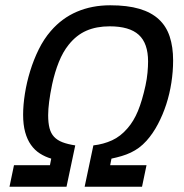

<svg xmlns="http://www.w3.org/2000/svg" viewBox="-20 -710 700 730"><path d="M398.9 -689.9Q464.4 -689.9 509.8 -676.5Q555.2 -663.1 583.7 -636.7Q612.3 -610.4 625.2 -571Q638.2 -531.7 638.2 -480Q638.2 -438.5 631.6 -395.8Q625 -353 612.1 -313.2Q599.1 -273.4 580.3 -237.8Q561.5 -202.1 537.1 -174.8Q522.9 -159.2 508.3 -148.4Q493.7 -137.7 477.3 -129.9Q460.9 -122.1 442.6 -116.7Q424.3 -111.3 403.8 -106.9L398.9 -82H537.1L520 0H301.8L335 -157.2Q373.5 -161.6 406 -176.5Q438.5 -191.4 464.8 -222.2Q488.3 -249 504.4 -287.8Q520.5 -326.7 533.2 -384.8Q538.6 -409.7 540.8 -433.6Q543 -457.5 543 -476.1Q543 -545.4 507.6 -577.6Q472.2 -609.9 397 -609.9Q346.7 -609.9 308.6 -593.3Q270.5 -576.7 241.2 -540Q219.2 -512.7 203.9 -474.6Q188.5 -436.5 178.2 -389.2Q163.1 -316.4 163.1 -272Q163.1 -243.2 168.2 -223.1Q173.3 -203.1 185.5 -189.9Q197.8 -176.8 217.5 -169.2Q237.3 -161.6 266.1 -157.2L232.9 0H16.1L33.2 -82H169.9L174.8 -106.9Q151.4 -113.8 131.6 -126.5Q111.8 -139.2 97.7 -159.2Q83.5 -179.2 75.7 -207.5Q67.9 -235.8 67.9 -273.9Q67.9 -310.5 74.7 -353.8Q81.5 -397 94.7 -439.9Q107.9 -482.9 127.4 -522.5Q147 -562 172.9 -591.8Q215.3 -641.1 272.5 -665.5Q329.6 -689.9 398.9 -689.9Z"/></svg>

Font: Clear Sans
Style: Italic
Weight: 400
Italic angle: -12°
Foundry: Intel Corporation
Version: Version 1.00